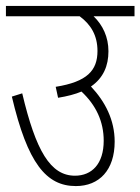

<svg xmlns="http://www.w3.org/2000/svg" viewBox="-20 -642 474 648"><path d="M0 -622V-587H249C287 -559 309 -522 309 -470C309 -404 274 -366 168 -349L176 -312C207 -317 234 -324 255 -333C304 -287 330 -232 330 -167C330 -89 290 -49 233 -49C150 -49 101 -133 55 -327L20 -316C73 -91 136 -14 236 -14C315 -14 367 -68 367 -164C367 -237 335 -299 287 -350C329 -379 346 -420 346 -469C346 -517 327 -557 296 -587H434V-622Z"/></svg>

Font: Noto Sans Devanagari Condensed ExtraLight
Style: Regular
Weight: 200
Width: 3
Designer: Jelle Bosma - Monotype Design Team
Foundry: Monotype Imaging Inc.
Version: Version 2.004